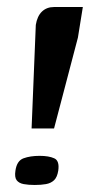

<svg xmlns="http://www.w3.org/2000/svg" viewBox="-20 -525 262 547"><path d="M70 -159 82 -454Q86 -479 99.5 -492Q113 -505 134 -505H216L202 -418L134 -159ZM24 -39Q28 -67 47 -74Q66 -81 93 -81Q119 -81 134.5 -74Q150 -67 146 -39Q143 -20 134 -11.5Q125 -3 111 -0.5Q97 2 79 2Q61 2 47.5 -0.5Q34 -3 27.5 -11.5Q21 -20 24 -39Z"/></svg>

Font: Genos SemiBold
Style: Italic
Weight: 600
Italic angle: -8°
Version: Version 1.010